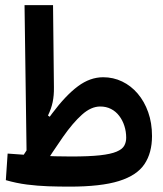

<svg xmlns="http://www.w3.org/2000/svg" viewBox="-20 -713 626 737"><path d="M247.1 3.4Q205.6 3.4 164.8 2Q124 0.5 83.5 -4.6Q43 -9.8 2.4 -21.5L9.3 -123.5Q71.8 -118.7 131.1 -115.5Q190.4 -112.3 252.9 -112.3Q321.8 -112.3 363.8 -116.9Q405.8 -121.6 427.5 -130.9Q449.2 -140.1 456.8 -153.6Q464.4 -167 464.4 -184.1Q464.4 -208 457.5 -229.5Q450.7 -251 437.7 -268.1Q424.8 -285.2 406.2 -294.7Q387.7 -304.2 364.7 -304.2Q329.6 -304.2 294.7 -272.9Q259.8 -241.7 221.7 -187.3Q183.6 -132.8 138.2 -61.5L60.1 -102.1Q127.9 -208 180.2 -277.6Q232.4 -347.2 279.1 -381.8Q325.7 -416.5 376 -416.5Q415 -416.5 449 -400.1Q482.9 -383.8 508.5 -353.8Q534.2 -323.7 548.8 -282.5Q563.5 -241.2 563.5 -190.9Q563.5 -126 534.4 -82.8Q505.4 -39.6 436.5 -18.1Q367.7 3.4 247.1 3.4ZM82.5 -91.8 74.2 -693.4H183.6L187 -377.9Q187.5 -346.2 182.1 -320.8Q176.8 -295.4 164.1 -269.5L186 -254.4Z"/></svg>

Font: Cascadia Code Medium
Style: Regular
Weight: 500
Monospace: yes
Designer: Aaron Bell
Foundry: Saja Typeworks
Version: Version 2407.024